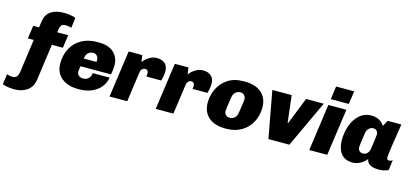

<svg xmlns="http://www.w3.org/2000/svg" viewBox="-165 -1282 4357 2024"><g transform="rotate(15 2013.5 -270.5)"><path d="M464 -706 449 -596Q415 -606 388 -606Q355 -606 341 -590Q327 -574 323 -544L318 -511H438L418 -369H298L243 26Q232 105 176 146Q120 187 37 187Q5 187 -33.5 181.5Q-72 176 -94 165L-78 53Q-66 58 -48.5 61.5Q-31 65 -18 65Q13 65 28 47Q43 29 49 -4L100 -369H36L56 -511H120L129 -577Q140 -656 194.5 -692Q249 -728 334 -728Q365 -728 404 -722.5Q443 -717 464 -706Z M992 -330Q992 -305 989 -281Q986 -257 981 -229H648Q640 -185 640 -170Q640 -142 659 -126.5Q678 -111 708 -111Q743 -111 765 -132.5Q787 -154 792 -192H975Q967 -135 930.5 -89Q894 -43 833.5 -16.5Q773 10 697 10H682Q610 10 553.5 -15Q497 -40 465.5 -87.5Q434 -135 434 -200Q434 -299 474.5 -371.5Q515 -444 586.5 -482.5Q658 -521 750 -521H775Q879 -521 935.5 -467.5Q992 -414 992 -330ZM660 -316H798Q798 -319 799 -325Q800 -331 800 -339Q800 -365 783.5 -382.5Q767 -400 741 -400Q708 -400 686.5 -378.5Q665 -357 660 -316Z M1526 -410Q1526 -361 1509 -304H1347Q1350 -322 1350 -336Q1350 -378 1315 -378Q1295 -378 1281.5 -364Q1268 -350 1265 -328L1219 0H1026L1098 -511H1246L1257 -437Q1263 -448 1283.5 -468Q1304 -488 1335.5 -504.5Q1367 -521 1404 -521Q1463 -521 1494.5 -491.5Q1526 -462 1526 -410Z M2030 -410Q2030 -361 2013 -304H1851Q1854 -322 1854 -336Q1854 -378 1819 -378Q1799 -378 1785.5 -364Q1772 -350 1769 -328L1723 0H1530L1602 -511H1750L1761 -437Q1767 -448 1787.5 -468Q1808 -488 1839.5 -504.5Q1871 -521 1908 -521Q1967 -521 1998.5 -491.5Q2030 -462 2030 -410Z M2613 -305Q2613 -215 2574 -143Q2535 -71 2465 -30.5Q2395 10 2306 10H2291Q2171 10 2106.5 -48.5Q2042 -107 2042 -205Q2042 -284 2076 -356.5Q2110 -429 2179.5 -475Q2249 -521 2349 -521H2366Q2484 -521 2548.5 -462.5Q2613 -404 2613 -305ZM2269 -330Q2247 -194 2247 -169Q2247 -143 2264 -127Q2281 -111 2307 -111Q2338 -111 2359.5 -131Q2381 -151 2386 -181Q2408 -318 2408 -339Q2408 -363 2391.5 -381.5Q2375 -400 2348 -400Q2318 -400 2296 -380Q2274 -360 2269 -330Z M2911 -219H2918L3034 -511H3227L2989 0H2760L2666 -511H2877Z M3483 -577H3286L3306 -720H3503ZM3402 0H3206L3277 -511H3474Z M3886 -450H3891L3925 -511H4074Q4053 -384 4037 -272.5Q4021 -161 4021 -137Q4021 -110 4047 -110Q4064 -110 4084 -123L4069 -13Q4048 -2 4019.5 4Q3991 10 3966 10Q3912 10 3876.5 -6Q3841 -22 3830 -68Q3803 -34 3762.5 -12Q3722 10 3681 10Q3593 10 3551.5 -46Q3510 -102 3510 -193Q3510 -271 3535.5 -346.5Q3561 -422 3615.5 -471.5Q3670 -521 3750 -521Q3791 -521 3828 -502.5Q3865 -484 3886 -450ZM3727 -326Q3706 -182 3706 -168Q3706 -142 3720.5 -126.5Q3735 -111 3759 -111Q3790 -111 3808 -130.5Q3826 -150 3831 -181L3842 -257Q3852 -333 3852 -338Q3852 -366 3837.5 -381Q3823 -396 3799 -396Q3772 -396 3752 -376Q3732 -356 3727 -326Z"/></g></svg>

Font: Chivo Black Italic
Style: Regular
Weight: 900
Italic angle: -8.05°
Designer: Hector Gatti
Foundry: Omnibus-Type
Version: Version 1.007